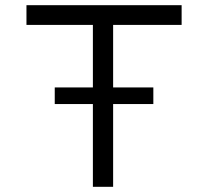

<svg xmlns="http://www.w3.org/2000/svg" viewBox="-20 -720 801 740"><path d="M191 -319V-383H571V-319ZM338 0V-624H82V-700H680V-624H416V0Z"/></svg>

Font: Lexend Tera Light
Style: Regular
Weight: 300
Designer: Bonnie Shaver-Troup, Thomas Jockin
Foundry: Lexend
Version: Version 1.007